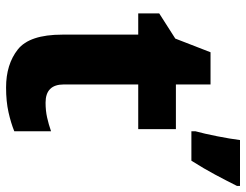

<svg xmlns="http://www.w3.org/2000/svg" viewBox="-109 -691 810 632"><g transform="rotate(90 296.0 -375.0)"><path d="M318 -120Q258 -120 258 -180V-425H405V-549H258V-663H152L107 -547L24 -494V-425H94V-175Q94 -67 143 -28.5Q192 10 268 10Q314 10 349.5 2Q385 -6 412 -17V-138Q389 -130 366.5 -125Q344 -120 318 -120ZM592 -760H441Q437 -728 428.5 -685Q420 -642 412 -613V-600H509Q535 -641 555 -678.5Q575 -716 592 -750Z"/></g></svg>

Font: Noto Sans UI Extra
Style: Regular
Weight: 800
Designer: Monotype Design Team
Foundry: Monotype Imaging Inc.
Version: Version 1.901